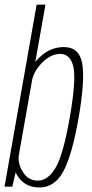

<svg xmlns="http://www.w3.org/2000/svg" viewBox="-40 -805 395 828"><path d="M-20.5 0H13L29.5 -70L156 -785H118ZM130 3.5Q195 3.5 232.8 -65.2Q270.5 -134 299.5 -299.5Q327.5 -464.5 314.2 -533.2Q301 -602 235.5 -602Q180.5 -602 137.2 -563.8Q94 -525.5 87 -484.5L97.5 -455.5Q104.5 -496.5 141.5 -534.5Q178.5 -572.5 219.5 -572.5Q264 -572.5 276.5 -516.2Q289 -460 261 -299Q233 -138.5 200 -82.2Q167 -26 123 -26Q81.5 -26 58 -64.2Q34.5 -102.5 42 -144L21 -114Q13.5 -73 44.2 -34.8Q75 3.5 130 3.5Z"/></svg>

Font: Anybody Condensed ExtraLight
Style: Italic
Weight: 250
Width: 3
Italic angle: -10°
Version: Version 1.113;gftools[0.9.25]